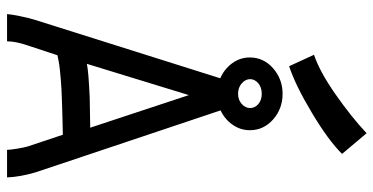

<svg xmlns="http://www.w3.org/2000/svg" viewBox="-284 -802 1085 558"><g transform="rotate(90 259.0 -522.5)"><path d="M138.7 -892.1Q187 -908.2 252.9 -954.1Q318.8 -1000 366.7 -1044.9L426.8 -973.6Q387.2 -933.6 306.6 -885.5Q226.1 -837.4 171.9 -819.8ZM350.6 -241.7 255.9 -528.3 165 -231.9Q186.5 -236.8 262.2 -240.2ZM209.5 -706.5Q209.5 -692.9 221.7 -682.1Q233.9 -671.4 252 -671.4Q270 -671.4 281.7 -682.1Q293.5 -692.9 293.5 -706.5Q293.5 -720.2 282 -730.2Q270.5 -740.2 252 -740.2Q233.4 -740.2 221.4 -730Q209.5 -719.7 209.5 -706.5ZM146.5 -705.6Q146.5 -745.6 178 -773.2Q209.5 -800.8 252.4 -800.8Q295.4 -800.8 326.7 -773.2Q357.9 -745.6 357.9 -705.6Q357.9 -678.2 342 -655.5Q326.2 -632.8 300.3 -620.6L480 -84Q493.7 -37.6 495.1 0H415Q415 -8.3 411.6 -29.1Q408.2 -49.8 405.3 -59.6L371.1 -162.1Q366.2 -162.1 347.2 -161.6Q328.1 -161.1 320.1 -160.9Q312 -160.6 293.2 -160.2Q274.4 -159.7 263.9 -159.2Q253.4 -158.7 236.6 -158Q219.7 -157.2 208.3 -156Q196.8 -154.8 183.6 -153.6Q170.4 -152.3 159.7 -150.4Q148.9 -148.4 140.1 -146.5L111.3 -59.1Q99.6 -24.9 99.6 0H20.5Q21 -10.3 26.1 -35.9Q31.2 -61.5 36.1 -77.6L207 -619.6Q180.2 -631.3 163.3 -654.3Q146.5 -677.2 146.5 -705.6Z"/></g></svg>

Font: Fantasque Sans Mono
Style: Regular
Weight: 400
Monospace: yes
Designer: Jany Belluz
Version: Version 1.8.0 ; ttfautohint (v1.8.2)